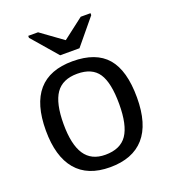

<svg xmlns="http://www.w3.org/2000/svg" viewBox="-135 -826 826 935"><g transform="rotate(-20 278.0 -359.0)"><path d="M514.2 -265.1Q514.2 -127.4 453.6 -58.8Q393.1 9.8 275.9 9.8Q160.2 9.8 101.1 -60.3Q42 -130.4 42 -265.1Q42 -538.1 278.8 -538.1Q399.9 -538.1 457 -471.7Q514.2 -405.3 514.2 -265.1ZM421.9 -265.1Q421.9 -375 389.2 -424.1Q356.4 -473.1 279.8 -473.1Q203.1 -473.1 168.5 -423.1Q133.8 -373 133.8 -265.1Q133.8 -159.2 168.2 -107.2Q202.6 -55.2 274.9 -55.2Q353 -55.2 387.5 -105.5Q421.9 -155.8 421.9 -265.1ZM441.9 -717.8 333 -585.9H232.9L119.1 -717.8V-728H169.9L283.2 -646H284.2L391.1 -728H441.9Z"/></g></svg>

Font: Libra Sans Modern
Style: Regular
Weight: 400
Foundry: Stefan Peev, Context Ltd
Version: Version 1.000